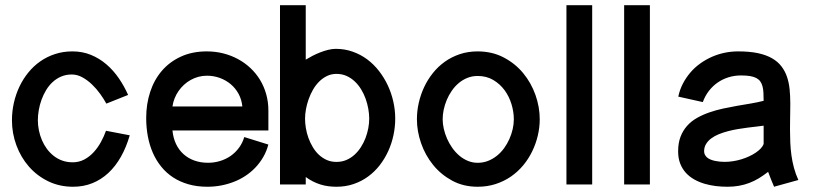

<svg xmlns="http://www.w3.org/2000/svg" viewBox="-20 -710 3140 739"><path d="M479.4 -189.2 388 -206.7Q380.4 -185.4 368.7 -163.8Q356.9 -142.1 340.9 -124.6Q324.9 -107 304.5 -96.1Q284.1 -85.3 259.6 -85.3Q238.3 -85.3 219.9 -91.8Q201.6 -98.3 186.8 -110Q172 -121.6 160.5 -137.1Q149.1 -152.6 141.4 -170.6Q133.7 -188.6 129.7 -208.2Q125.7 -227.8 125.7 -247.1Q125.7 -265.8 129.2 -286.1Q132.7 -306.3 139.8 -326Q146.9 -345.7 157.6 -363.3Q168.3 -381 182.8 -394.3Q197.4 -407.7 215.7 -415.5Q234.1 -423.3 256.3 -423.3Q277.3 -423.3 297.1 -412.4Q316.8 -401.5 334.1 -384.9Q351.4 -368.4 365.5 -348.7Q379.7 -329.1 389.3 -311.2L473.1 -344.6Q458.2 -378.3 437.4 -408.7Q416.5 -439.2 389.6 -462.3Q362.7 -485.4 330 -498.8Q297.3 -512.2 258.8 -512.2Q223.2 -512.2 192.2 -502.1Q161.1 -492 135.3 -474Q109.5 -456.1 89.2 -431.1Q68.8 -406.1 54.9 -376.7Q40.9 -347.3 33.4 -314.3Q26 -281.3 26 -247.1Q26 -196.8 43.2 -150.4Q60.4 -104.1 91.3 -68.8Q122.2 -33.4 165.5 -12.3Q208.9 8.8 261.2 8.8Q301.4 8.8 335.4 -4.9Q369.4 -18.6 397 -44.2Q424.6 -69.9 445.4 -106.6Q466.1 -143.4 479.4 -189.2Z M920.2 -182.5Q913.4 -159.6 899.8 -141.2Q886.2 -122.8 867.8 -109.9Q849.3 -97.1 827 -90.3Q804.7 -83.5 780.7 -83.5Q752.3 -83.5 728.3 -92Q704.3 -100.6 686.5 -116.6Q668.7 -132.5 657.6 -155.6Q646.6 -178.6 643.8 -207.9H1013V-284.6Q1013 -318 1004.5 -347.8Q996.1 -377.5 980.7 -402.9Q965.2 -428.2 943.6 -448.4Q921.9 -468.7 895.6 -482.8Q869.2 -497 839 -504.6Q808.8 -512.2 776.2 -512.2Q720 -512.2 676.5 -492.2Q633 -472.3 603.2 -437.7Q573.4 -403.2 558.1 -356.4Q542.7 -309.6 542.7 -255.9Q542.7 -219 549.1 -185Q555.5 -151 568.4 -121.6Q581.3 -92.2 600.9 -68.2Q620.4 -44.1 646.5 -27.1Q672.7 -10 705.6 -0.6Q738.6 8.8 777.9 8.8Q804.3 8.8 829.9 4.1Q855.6 -0.7 879.4 -9.9Q903.2 -19 924.3 -32.9Q945.4 -46.7 962.6 -64.7Q979.9 -82.7 992.9 -105Q1005.9 -127.2 1012.9 -153.6ZM643.8 -300.2Q646 -316.5 652.1 -331.5Q658.1 -346.5 667.2 -359.6Q676.3 -372.8 688.2 -383.7Q700.2 -394.7 714.2 -402.4Q728.2 -410.2 743.9 -414.4Q759.6 -418.6 776.2 -418.6Q802.5 -418.6 826.1 -410Q849.6 -401.4 868.1 -385.9Q886.5 -370.4 898.3 -348.7Q910.1 -327 912.8 -300.2Z M1156.8 -689.9H1057.7V0H1156.8V-28.7Q1170.1 -18.9 1184.2 -11.8Q1198.3 -4.6 1213.1 0Q1227.9 4.7 1243.3 6.7Q1258.7 8.8 1275 8.8Q1310.6 8.8 1341.1 -1.7Q1371.6 -12.1 1396.6 -30.4Q1421.6 -48.6 1441.1 -73.5Q1460.5 -98.4 1474 -127.7Q1487.4 -156.9 1494.3 -189Q1501.2 -221.1 1501.2 -253.5Q1501.2 -286.2 1493.9 -318.8Q1486.6 -351.4 1472.7 -381.2Q1458.8 -410.9 1438.8 -436.7Q1418.8 -462.5 1393.5 -481.4Q1368.1 -500.3 1337.5 -511.1Q1307 -522 1272.2 -522Q1258.8 -522 1243.2 -518.2Q1227.6 -514.4 1212.2 -508.3Q1196.8 -502.3 1182.5 -494.9Q1168.2 -487.4 1156.8 -480.4ZM1401.1 -253.5Q1401.1 -235.6 1397.5 -216.3Q1393.8 -197 1386.8 -178.5Q1379.7 -160.1 1369 -143.5Q1358.4 -127 1344.4 -114.3Q1330.5 -101.7 1313.1 -94.2Q1295.7 -86.8 1275 -86.8Q1254.6 -86.8 1237.7 -94.2Q1220.9 -101.7 1207.4 -114.3Q1193.9 -127 1183.9 -143.8Q1173.9 -160.5 1167.2 -179Q1160.5 -197.5 1157.3 -216.8Q1154.1 -236.1 1154.1 -253.5Q1154.1 -270.4 1157.6 -289.5Q1161 -308.6 1167.8 -327.8Q1174.6 -347.1 1184.7 -364.7Q1194.8 -382.4 1208.4 -395.9Q1222 -409.5 1238.6 -417.5Q1255.3 -425.6 1275 -425.6Q1296.2 -425.6 1313.7 -417.8Q1331.2 -410 1345.2 -396.8Q1359.2 -383.7 1369.8 -366.4Q1380.5 -349 1387.3 -329.9Q1394.1 -310.8 1397.6 -291.1Q1401.1 -271.4 1401.1 -253.5Z M2057.4 -251Q2057.4 -297.9 2041 -344.5Q2024.5 -391.1 1993.7 -428.5Q1962.9 -465.8 1918.4 -489Q1874 -512.2 1818.5 -512.2Q1781.5 -512.2 1749.5 -501.5Q1717.6 -490.7 1691.8 -472.2Q1665.9 -453.6 1645.9 -428.5Q1625.9 -403.3 1612.3 -374.3Q1598.8 -345.2 1591.7 -313.7Q1584.7 -282.2 1584.7 -251Q1584.7 -205.1 1600.7 -158.9Q1616.7 -112.8 1646.9 -75.4Q1677.1 -38.1 1720.4 -14.6Q1763.8 8.8 1818.4 8.8Q1855.5 8.8 1887.8 -1.7Q1920.1 -12.2 1946.6 -30.5Q1973.1 -48.8 1993.8 -73.7Q2014.5 -98.6 2028.5 -127.7Q2042.6 -156.7 2050 -188.2Q2057.4 -219.7 2057.4 -251ZM1957.7 -250.9Q1957.7 -232.5 1953.3 -213Q1948.8 -193.5 1940.6 -174.9Q1932.3 -156.3 1920.2 -139.6Q1908.1 -122.9 1892.4 -110.4Q1876.8 -97.9 1858.2 -90.6Q1839.6 -83.4 1818.5 -83.4Q1798.3 -83.4 1780.4 -91Q1762.4 -98.5 1747.5 -111.3Q1732.6 -124 1720.7 -140.9Q1708.8 -157.8 1700.6 -176.5Q1692.4 -195.2 1688.1 -214.4Q1683.8 -233.5 1683.8 -250.9Q1683.8 -268.8 1687.8 -287.9Q1691.9 -306.9 1699.6 -325.5Q1707.4 -344.1 1719 -360.8Q1730.6 -377.6 1745.6 -390.2Q1760.6 -402.9 1778.9 -410.2Q1797.2 -417.6 1818.5 -417.6Q1852.4 -417.6 1878.5 -402.2Q1904.6 -386.8 1922.2 -362.7Q1939.7 -338.7 1948.7 -309.1Q1957.7 -279.5 1957.7 -250.9Z M2259.3 -689.9H2160.2V0H2259.3Z M2481.4 -689.9H2382.3V0H2481.4Z M3052.8 -17.2Q3042.4 -40.1 3035.9 -64.1Q3029.5 -88 3026.2 -112.3Q3022.9 -136.5 3021.8 -161.1Q3020.7 -185.6 3020.7 -209.4Q3020.7 -222.3 3020.9 -235.3Q3021.1 -248.3 3021.2 -261.5Q3021.4 -274.6 3021.6 -287.2Q3021.8 -299.8 3021.8 -311.8Q3021.8 -340.2 3019.2 -366.3Q3016.6 -392.4 3009 -414.6Q3001.5 -436.7 2987.6 -454.7Q2973.8 -472.8 2951.6 -485.6Q2929.4 -498.5 2897.3 -505.4Q2865.1 -512.2 2820.8 -512.2Q2794.3 -512.2 2768.5 -506.8Q2742.7 -501.4 2719.1 -490.8Q2695.5 -480.3 2674.5 -465.1Q2653.5 -450 2637 -430.6Q2620.4 -411.2 2608.3 -387.9Q2596.2 -364.6 2590.7 -338.1L2685.1 -317.1Q2693.7 -340.8 2708.3 -359.8Q2722.9 -378.8 2741.9 -392Q2760.9 -405.3 2783.9 -412.5Q2806.8 -419.6 2832 -419.6Q2852.7 -419.6 2867.1 -417.2Q2881.4 -414.7 2891.1 -409.6Q2900.8 -404.4 2906.3 -396.6Q2911.9 -388.8 2914.8 -377.9Q2917.8 -367 2918.4 -353.2Q2919 -339.4 2919.2 -322Q2896.8 -316.2 2870.8 -311.8Q2844.7 -307.4 2817.2 -302.7Q2789.7 -297.9 2762.4 -292Q2735.1 -286 2709.8 -277.2Q2684.6 -268.5 2662.6 -256Q2640.6 -243.6 2624.7 -225.7Q2608.7 -207.9 2599.4 -183.8Q2590.1 -159.8 2590.1 -127.5Q2590.1 -100.8 2598.1 -80.3Q2606.1 -59.9 2620 -44.7Q2633.9 -29.6 2652.4 -19.2Q2670.9 -8.9 2692 -2.7Q2713.1 3.5 2735.6 6.2Q2758.1 8.8 2780.1 8.8Q2803.5 8.8 2824 5.1Q2844.5 1.5 2863.6 -5.7Q2882.7 -12.9 2900.6 -23.7Q2918.5 -34.6 2936.5 -48.6Q2941.9 -33.9 2947.6 -19.5Q2953.2 -5.1 2959.4 8.7ZM2919.2 -156.2Q2916.4 -147.5 2908.4 -138.9Q2900.5 -130.4 2889.2 -122.7Q2877.9 -115 2863.8 -108.4Q2849.7 -101.9 2834 -97Q2818.3 -92.2 2801.7 -89.6Q2785.2 -87 2769.3 -87Q2760 -87 2750.4 -87.9Q2740.9 -88.9 2732.2 -90.7Q2723.4 -92.5 2715.7 -95.6Q2708 -98.6 2702.4 -103.1Q2696.8 -107.6 2693.5 -113.8Q2690.1 -119.9 2690.1 -127.5Q2690.1 -143.4 2697.6 -155.7Q2705.1 -168.1 2717.7 -177.4Q2730.3 -186.8 2747.1 -193.6Q2763.9 -200.3 2782.5 -205.2Q2801.2 -210.1 2820.8 -213.3Q2840.5 -216.6 2858.6 -218.9Q2876.8 -221.3 2892.5 -222.9Q2908.2 -224.5 2919.2 -226.3Z"/></svg>

Font: Saysettha
Style: Regular
Weight: 400
Designer: John M. Durdin
Foundry: Lao Script for Windows
Version: Version 2.201